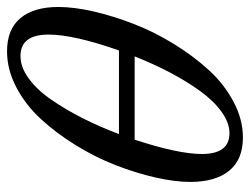

<svg xmlns="http://www.w3.org/2000/svg" viewBox="-102 -590 700 537"><g transform="rotate(90 247.5 -322.0)"><path d="M123 7.8Q61.5 7.8 30.3 -29.5Q-1 -66.9 -1 -135.7Q-1 -179.7 11.7 -234.9Q24.4 -290 46.9 -347.7Q69.3 -405.3 103 -459.7Q136.7 -514.2 175.8 -556.9Q214.8 -599.6 264.2 -625.7Q313.5 -651.9 363.8 -651.9Q425.8 -651.9 457 -613.5Q488.3 -575.2 488.3 -504.9Q488.3 -461.4 475.8 -406.7Q463.4 -352.1 441.2 -295.2Q418.9 -238.3 385.3 -183.8Q351.6 -129.4 312.3 -86.7Q272.9 -43.9 223.6 -18.1Q174.3 7.8 123 7.8ZM352.1 -614.3Q322.8 -614.3 292 -592Q261.2 -569.8 233.6 -531.5Q206.1 -493.2 182.1 -447.5Q158.2 -401.9 137.2 -349.1H370.1Q410.2 -470.7 410.2 -537.1Q410.2 -614.3 352.1 -614.3ZM136.2 -29.8Q167.5 -29.8 199.2 -53Q231 -76.2 258.8 -116.7Q286.6 -157.2 310.3 -204.1Q334 -251 354.5 -305.2H120.6Q76.2 -178.7 76.2 -108.4Q76.2 -29.8 136.2 -29.8Z"/></g></svg>

Font: Elstob 10pt
Style: Italic
Weight: 400
Italic angle: -20°
Designer: Peter S. Baker
Version: Version 1.015